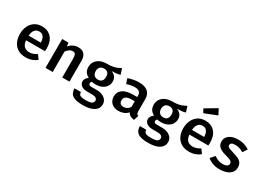

<svg xmlns="http://www.w3.org/2000/svg" viewBox="-5 -1876 4318 3132"><g transform="rotate(30 2154.0 -310.0)"><path d="M197.9 -230.3Q204.1 -153.8 243.1 -120Q282.1 -86.2 337.9 -86.2Q376.9 -86.2 411.3 -98.5Q445.6 -110.8 479 -132.8L535.4 -55.4Q497.4 -23.6 444.9 -4.1Q392.3 15.4 329.2 15.4Q241 15.4 180.8 -21Q120.5 -57.4 89.7 -122.1Q59 -186.7 59 -270.8Q59 -351.8 89 -416.9Q119 -482.1 176.2 -520.3Q233.3 -558.5 313.8 -558.5Q425.6 -558.5 491.3 -485.6Q556.9 -412.8 556.9 -284.1Q556.9 -254.4 554.4 -230.3ZM314.4 -463.1Q265.1 -463.1 233.6 -427.7Q202.1 -392.3 196.4 -316.9H425.1Q424.1 -385.6 396.9 -424.4Q369.7 -463.1 314.4 -463.1Z M697.9 0V-543.1H815.9L825.6 -475.9Q895.9 -558.5 997.9 -558.5Q1070.8 -558.5 1109.5 -516.2Q1148.2 -473.8 1148.2 -397.4V0H1012.8V-344.6Q1012.8 -406.2 1000.3 -431.8Q987.7 -457.4 946.7 -457.4Q913.3 -457.4 884.6 -436.4Q855.9 -415.4 833.3 -385.1V0Z M1781.5 -619.5 1815.4 -513.8Q1784.6 -503.1 1745.9 -498.7Q1707.2 -494.4 1657.9 -494.4Q1707.7 -472.8 1733.6 -439.5Q1759.5 -406.2 1759.5 -355.9Q1759.5 -303.1 1732.6 -261.8Q1705.6 -220.5 1656.2 -196.7Q1606.7 -172.8 1538.5 -172.8Q1499.5 -172.8 1469.2 -180.5Q1447.7 -167.7 1447.7 -142.1Q1447.7 -127.2 1459.7 -115.9Q1471.8 -104.6 1511.8 -104.6H1604.1Q1664.1 -104.6 1709.5 -84.4Q1754.9 -64.1 1780.3 -29.5Q1805.6 5.1 1805.6 49.2Q1805.6 131.3 1734.4 177.4Q1663.1 223.6 1526.2 223.6Q1428.2 223.6 1373.6 203.6Q1319 183.6 1296.9 145.4Q1274.9 107.2 1274.9 53.3H1395.4Q1395.4 79.5 1405.9 96.7Q1416.4 113.8 1445.1 121.8Q1473.8 129.7 1528.7 129.7Q1610.3 129.7 1640.5 110.5Q1670.8 91.3 1670.8 58.5Q1670.8 29.2 1646.2 12.8Q1621.5 -3.6 1576.4 -3.6H1486.7Q1404.6 -3.6 1367.2 -35.4Q1329.7 -67.2 1329.7 -109.7Q1329.7 -138.5 1345.4 -164.9Q1361 -191.3 1390.3 -209.7Q1340 -236.4 1317.7 -273.6Q1295.4 -310.8 1295.4 -363.6Q1295.4 -422.6 1325.1 -466.2Q1354.9 -509.7 1407.7 -533.8Q1460.5 -557.9 1529.2 -557.9Q1592.3 -557.4 1636.7 -565.6Q1681 -573.8 1715.1 -588.2Q1749.2 -602.6 1781.5 -619.5ZM1531.8 -467.7Q1483.6 -467.7 1458.2 -439.5Q1432.8 -411.3 1432.8 -364.6Q1432.8 -316.4 1458.7 -288.2Q1484.6 -260 1532.3 -260Q1627.7 -260 1627.7 -366.2Q1627.7 -467.7 1531.8 -467.7Z M2362.1 -143.1Q2362.1 -111.8 2371.3 -97.4Q2380.5 -83.1 2401 -76.4L2371.8 14.4Q2328.7 9.7 2297.9 -7.4Q2267.2 -24.6 2250.8 -59Q2220 -21.5 2173.1 -3.1Q2126.2 15.4 2074.9 15.4Q1991.8 15.4 1943.1 -31.8Q1894.4 -79 1894.4 -154.4Q1894.4 -241 1962.3 -287.9Q2030.3 -334.9 2154.9 -334.9H2230.8V-364.1Q2230.8 -412.3 2200.8 -434.1Q2170.8 -455.9 2115.4 -455.9Q2089.2 -455.9 2049.7 -449Q2010.3 -442.1 1969.2 -427.7L1936.9 -520.5Q1988.7 -540 2041.3 -549.2Q2093.8 -558.5 2136.9 -558.5Q2251.3 -558.5 2306.7 -510Q2362.1 -461.5 2362.1 -372.8ZM2119 -82.6Q2149.7 -82.6 2181 -99.7Q2212.3 -116.9 2230.8 -148.7V-254.4H2177.4Q2102.1 -254.4 2068.5 -230.3Q2034.9 -206.2 2034.9 -162.1Q2034.9 -82.6 2119 -82.6Z M3012.3 -619.5 3046.2 -513.8Q3015.4 -503.1 2976.7 -498.7Q2937.9 -494.4 2888.7 -494.4Q2938.5 -472.8 2964.4 -439.5Q2990.3 -406.2 2990.3 -355.9Q2990.3 -303.1 2963.3 -261.8Q2936.4 -220.5 2886.9 -196.7Q2837.4 -172.8 2769.2 -172.8Q2730.3 -172.8 2700 -180.5Q2678.5 -167.7 2678.5 -142.1Q2678.5 -127.2 2690.5 -115.9Q2702.6 -104.6 2742.6 -104.6H2834.9Q2894.9 -104.6 2940.3 -84.4Q2985.6 -64.1 3011 -29.5Q3036.4 5.1 3036.4 49.2Q3036.4 131.3 2965.1 177.4Q2893.8 223.6 2756.9 223.6Q2659 223.6 2604.4 203.6Q2549.7 183.6 2527.7 145.4Q2505.6 107.2 2505.6 53.3H2626.2Q2626.2 79.5 2636.7 96.7Q2647.2 113.8 2675.9 121.8Q2704.6 129.7 2759.5 129.7Q2841 129.7 2871.3 110.5Q2901.5 91.3 2901.5 58.5Q2901.5 29.2 2876.9 12.8Q2852.3 -3.6 2807.2 -3.6H2717.4Q2635.4 -3.6 2597.9 -35.4Q2560.5 -67.2 2560.5 -109.7Q2560.5 -138.5 2576.2 -164.9Q2591.8 -191.3 2621 -209.7Q2570.8 -236.4 2548.5 -273.6Q2526.2 -310.8 2526.2 -363.6Q2526.2 -422.6 2555.9 -466.2Q2585.6 -509.7 2638.5 -533.8Q2691.3 -557.9 2760 -557.9Q2823.1 -557.4 2867.4 -565.6Q2911.8 -573.8 2945.9 -588.2Q2980 -602.6 3012.3 -619.5ZM2762.6 -467.7Q2714.4 -467.7 2689 -439.5Q2663.6 -411.3 2663.6 -364.6Q2663.6 -316.4 2689.5 -288.2Q2715.4 -260 2763.1 -260Q2858.5 -260 2858.5 -366.2Q2858.5 -467.7 2762.6 -467.7Z M3274.9 -230.3Q3281 -153.8 3320 -120Q3359 -86.2 3414.9 -86.2Q3453.8 -86.2 3488.2 -98.5Q3522.6 -110.8 3555.9 -132.8L3612.3 -55.4Q3574.4 -23.6 3521.8 -4.1Q3469.2 15.4 3406.2 15.4Q3317.9 15.4 3257.7 -21Q3197.4 -57.4 3166.7 -122.1Q3135.9 -186.7 3135.9 -270.8Q3135.9 -351.8 3165.9 -416.9Q3195.9 -482.1 3253.1 -520.3Q3310.3 -558.5 3390.8 -558.5Q3502.6 -558.5 3568.2 -485.6Q3633.8 -412.8 3633.8 -284.1Q3633.8 -254.4 3631.3 -230.3ZM3391.3 -463.1Q3342.1 -463.1 3310.5 -427.7Q3279 -392.3 3273.3 -316.9H3502.1Q3501 -385.6 3473.8 -424.4Q3446.7 -463.1 3391.3 -463.1ZM3473.3 -842.6 3528.2 -737.4 3295.9 -644.6 3257.9 -714.4Z M3981.5 -84.6Q4029.2 -84.6 4058.2 -101Q4087.2 -117.4 4087.2 -148.2Q4087.2 -167.7 4077.7 -181.8Q4068.2 -195.9 4040.5 -207.9Q4012.8 -220 3957.4 -234.9Q3905.1 -248.2 3865.9 -267.9Q3826.7 -287.7 3804.9 -319Q3783.1 -350.3 3783.1 -397.9Q3783.1 -468.7 3842.6 -513.6Q3902.1 -558.5 4008.7 -558.5Q4078.5 -558.5 4130.8 -540.3Q4183.1 -522.1 4220.5 -494.9L4165.1 -412.3Q4132.3 -433.3 4094.1 -446.4Q4055.9 -459.5 4011.8 -459.5Q3964.1 -459.5 3942.3 -445.6Q3920.5 -431.8 3920.5 -407.2Q3920.5 -389.7 3931.5 -377.7Q3942.6 -365.6 3971.5 -354.6Q4000.5 -343.6 4054.4 -328.2Q4107.2 -313.3 4146.4 -293.8Q4185.6 -274.4 4207.2 -242.3Q4228.7 -210.3 4228.7 -157.9Q4228.7 -99 4194.4 -60.5Q4160 -22.1 4103.6 -3.3Q4047.2 15.4 3982.1 15.4Q3905.1 15.4 3847.7 -6.7Q3790.3 -28.7 3750.3 -63.6L3820.5 -142.6Q3852.3 -117.4 3893.1 -101Q3933.8 -84.6 3981.5 -84.6Z"/></g></svg>

Font: Fira Code SemiBold
Style: Regular
Weight: 600
Designer: Carrois Corporate, Edenspiekermann AG, Nikita Prokopov
Foundry: Carrois Corporate, Edenspiekermann AG, Nikita Prokopov
Version: Version 6.002